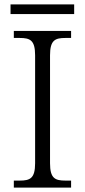

<svg xmlns="http://www.w3.org/2000/svg" viewBox="-20 -855 388 875"><path d="M28 -791H318V-835H28ZM43 0H304V-32H278C231 -32 208 -42 208 -111V-603C208 -672 231 -682 278 -682H304V-714H43V-682H70C117 -682 140 -672 140 -603V-111C140 -42 117 -32 70 -32H43Z"/></svg>

Font: Noto Serif Devanagari Light
Style: Regular
Weight: 300
Designer: Universal Thirst, Indian Type Foundry and the Monotype Design Team
Foundry: Monotype Imaging Inc.
Version: Version 2.004